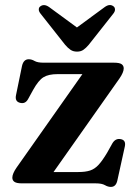

<svg xmlns="http://www.w3.org/2000/svg" viewBox="-20 -721 534 755"><path d="M449.5 -412 190.5 -44.5H288Q316 -44.5 334.2 -50.5Q352.5 -56.5 367.5 -72.8Q382.5 -89 401 -120L422 -157.5Q434 -177.5 454 -174Q476 -170.5 471 -145.5L441.5 -11.5Q436 14 416 14Q404.5 14 392.5 7Q380.5 0 356.5 0H66.5Q45.5 0 37 -5.8Q28.5 -11.5 28.5 -22.5Q28.5 -38 45.5 -62.5L304 -429.5H206.5Q170.5 -429.5 150.8 -417.2Q131 -405 110 -367L90.5 -331.5Q79.5 -311.5 59.5 -316.5Q37.5 -321.5 43 -347L66.5 -461.5Q72.5 -488 93 -488Q104.5 -488 116 -481.2Q127.5 -474.5 151.5 -474.5H428Q449.5 -474.5 458 -468.8Q466.5 -463 466.5 -452Q466.5 -436.5 449.5 -412ZM329 -545Q318 -532 307.8 -525Q297.5 -518 283 -518Q268 -518 257.5 -525Q247 -532 236 -545L140.5 -666Q132.5 -675.5 132.5 -683.5Q132.5 -691.5 138 -695.5Q153 -707.5 173.5 -693L282.5 -613L391.5 -693Q412 -708 427 -695.5Q432 -691.5 432.2 -683.5Q432.5 -675.5 424.5 -666Z"/></svg>

Font: Fraunces 9pt S000 SemiBold
Style: Regular
Weight: 600
Version: Version 1.000; ttfautohint (v1.8.3)